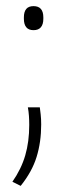

<svg xmlns="http://www.w3.org/2000/svg" viewBox="-20 -470 218 627"><path d="M110 -119.5Q111 -112 112.8 -96.8Q114.5 -81.5 114.5 -63.5Q114.5 -6 99.5 42.5Q84.5 91 47.5 137L20.5 123.5Q49.5 82 62.5 37.2Q75.5 -7.5 75.5 -62Q75.5 -77 74.5 -91.5Q73.5 -106 71 -119.5ZM89.5 -371.5Q73.5 -371.5 65.8 -381Q58 -390.5 58 -408.5V-413.5Q58 -431.5 65.8 -440.8Q73.5 -450 89.5 -450Q105.5 -450 113.5 -440.8Q121.5 -431.5 121.5 -413.5V-408.5Q121.5 -390.5 113.5 -381Q105.5 -371.5 89.5 -371.5Z"/></svg>

Font: Anek Bangla ExtraLight
Style: Regular
Weight: 250
Designer: Sulekha Rajkumar (Bangla), Yesha Goshar (Latin)
Foundry: Ek Type
Version: Version 1.003